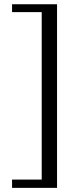

<svg xmlns="http://www.w3.org/2000/svg" viewBox="-20 -698 373 917"><path d="M37.6 199.2V159.7H179.2V-640.1H37.6V-677.7H252.4V199.2Z"/></svg>

Font: Doulos SIL Viet
Style: Regular
Weight: 400
Designer: Walt Agee, Victor Gaultney, Peter Martin, Debbi Hosken, Becca Hirsbrunner
Foundry: SIL International
Version: Version 5.000